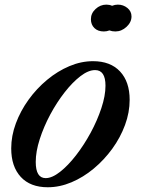

<svg xmlns="http://www.w3.org/2000/svg" viewBox="-20 -799 608 830"><path d="M186.5 10.5Q111 10.5 69.8 -34.2Q28.5 -79 28.5 -157.5Q28.5 -211.5 48.5 -265.5Q68.5 -319.5 103.5 -368Q138.5 -416.5 183.8 -454Q229 -491.5 279.8 -513Q330.5 -534.5 382 -534.5Q457.5 -534.5 499 -490Q540.5 -445.5 540.5 -367.5Q540.5 -313 520.5 -258.8Q500.5 -204.5 465.5 -156.2Q430.5 -108 385.2 -70.2Q340 -32.5 289 -11Q238 10.5 186.5 10.5ZM177.5 -29Q205 -29 239.5 -56Q274 -83 308.5 -127.5Q343 -172 371.8 -225Q400.5 -278 418.2 -331.5Q436 -385 436 -428.5Q436 -496 391 -496Q362 -496 327.8 -469.8Q293.5 -443.5 259.5 -400Q225.5 -356.5 197.2 -303.8Q169 -251 151.8 -197.5Q134.5 -144 134.5 -99Q134.5 -29 177.5 -29ZM429 -663Q403 -663 388 -677.8Q373 -692.5 373 -716Q373 -741.5 393.2 -760.2Q413.5 -779 440 -779Q453 -779 464.5 -774Q477 -779 489.5 -779Q513 -779 530.8 -764.5Q548.5 -750 548.5 -728Q548.5 -703 527 -683Q505.5 -663 478.5 -663Q464.5 -663 453 -667.5Q441.5 -663 429 -663Z"/></svg>

Font: Libre Caslon Text Medium Italic
Style: Regular
Weight: 500
Italic angle: -22.583°
Designer: Pablo Impallari, Rodrigo Fuenzalida, Katja Schimmel
Foundry: Pablo Impallari, Rodrigo Fuenzalida
Version: Version 2.000